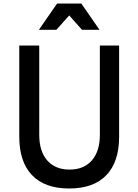

<svg xmlns="http://www.w3.org/2000/svg" viewBox="-20 -1060 790 1096"><path d="M90 -800H204V-290Q204 -197 249.5 -144.5Q295 -92 377 -92Q459 -92 504.5 -144.5Q550 -197 550 -290V-800H660V-280Q660 -136 587 -60Q514 16 375 16Q236 16 163 -60Q90 -136 90 -280ZM202 -890 306 -1040H444L548 -890H448L342 -1009H408L302 -890Z"/></svg>

Font: Martian Mono SemiExpanded
Style: Regular
Weight: 400
Width: 6
Monospace: yes
Designer: Roman Shamin
Foundry: Evil Martians
Version: Version 1.000